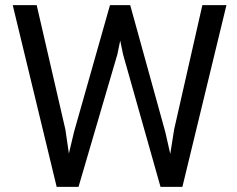

<svg xmlns="http://www.w3.org/2000/svg" viewBox="-20 -731 927 751"><path d="M235.8 -224.1 123.5 -710.9H29.8L201.7 0H287.1L439 -518.1L450.2 -572.3L461.4 -518.1L607.9 0H693.4L865.7 -710.9H771.5L661.1 -224.6L646 -128.9L626.5 -214.8L489.3 -710.9H410.2L269.5 -214.8L249.5 -130.4Z"/></svg>

Font: Roboto1
Style: rg
Weight: 400
Designer: Google
Version: Version 2.137; 2017